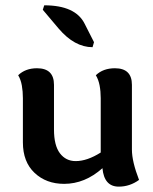

<svg xmlns="http://www.w3.org/2000/svg" viewBox="-20 -675 567 712"><path d="M64.9 -311Q64.9 -335.9 61 -357.9Q57.1 -379.9 47.4 -396Q74.2 -421.9 117.2 -421.9Q180.2 -421.9 180.2 -360.4V-194.8Q180.2 -135.7 202.1 -106.7Q224.1 -77.6 260.7 -77.6Q303.2 -77.6 353.5 -109.4V-311Q353.5 -335.9 349.4 -357.9Q345.2 -379.9 335.4 -396Q362.3 -421.9 406.2 -421.9Q469.2 -421.9 469.2 -360.4V-120.1Q469.2 -76.2 495.6 -7.8Q461.4 17.1 420.4 17.1Q366.2 17.1 359.9 -51.3Q294.9 6.8 217.8 6.8Q151.4 6.8 108.2 -33.9Q64.9 -74.7 64.9 -147ZM323.2 -500Q256.3 -500 197.3 -569.3L138.7 -638.7L144 -655.3Q259.8 -655.3 293.9 -586.9L328.6 -518.6Z"/></svg>

Font: ALMAS
Style: Bold
Weight: 700
Designer: ALMAS Font/ by Husham Jawad Kadhim, derived from the Bainsely font by/ Paul James MIller
Foundry: High-Logic / Made with FontCreator
Version: Version 1.411;September 19, 2021;FontCreator 14.0.0.2814 32-